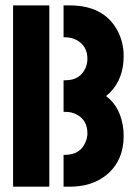

<svg xmlns="http://www.w3.org/2000/svg" viewBox="-20 -704 517 724"><path d="M29.3 0V-683.6H166V0ZM219.7 0V-120.1H224.6Q283.2 -120.1 302.7 -168.9Q309.6 -184.6 309.6 -201.2Q309.6 -250 270.5 -271.5Q251 -282.2 227.5 -282.2H219.7V-401.4H227.5Q282.2 -401.4 302.7 -448.2Q309.6 -464.8 309.6 -482.4Q309.6 -530.3 269.5 -552.7Q249 -563.5 224.6 -563.5H219.7V-683.6H243.2Q370.1 -683.6 421.9 -590.8Q446.3 -545.9 446.3 -492.2Q446.3 -407.2 394.5 -354.5Q386.7 -347.7 379.9 -341.8Q436.5 -299.8 445.3 -213.9Q446.3 -202.1 446.3 -191.4Q446.3 -96.7 379.9 -43Q325.2 0 243.2 0Z"/></svg>

Font: Post No Bills Colombo
Style: ExtraBold
Weight: 900
Designer: Kosala Senevirathne, Siva Puranthara, Lasantha Premarathna, Tharique Azeez
Foundry: Mooniak
Version: Version 1.220 ; ttfautohint (v1.5)